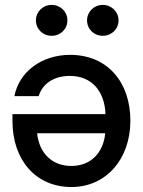

<svg xmlns="http://www.w3.org/2000/svg" viewBox="-20 -751 584 783"><path d="M266.1 -527.3C149.9 -527.3 58.1 -458.5 38.6 -358.9H137.7C152.3 -407.7 197.3 -441.4 264.6 -441.4C355 -441.4 406.7 -378.4 410.2 -285.6H30.8V-257.8C30.8 -98.6 125.5 11.7 271.5 11.7C412.1 11.7 511.7 -101.6 511.7 -258.8C511.7 -414.6 419.4 -527.3 266.1 -527.3ZM131.3 -207.5H409.2C400.9 -125.5 348.6 -74.2 270.5 -74.2C192.9 -74.2 140.1 -125.5 131.3 -207.5ZM398.9 -605C435.1 -605 463.4 -632.3 463.4 -668C463.4 -703.1 435.1 -731 398.9 -731C363.3 -731 335 -703.1 335 -668C335 -632.3 363.3 -605 398.9 -605ZM190.4 -605C226.6 -605 254.9 -632.3 254.9 -668C254.9 -703.1 226.6 -731 190.4 -731C154.8 -731 126.5 -703.1 126.5 -668C126.5 -632.3 154.8 -605 190.4 -605Z"/></svg>

Font: Inteeer Medium
Style: Regular
Weight: 500
Designer: Rasmus Andersson
Foundry: rsms
Version: Version 4.001;Glyphs 3.4 (3402)